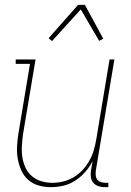

<svg xmlns="http://www.w3.org/2000/svg" viewBox="-20 -766 540 794"><path d="M190 8Q164 8 139.5 1Q115 -6 96.5 -22.5Q78 -39 68 -61.5Q58 -84 53.5 -109Q49 -134 50.5 -160.5Q52 -187 56 -213L104 -502H45V-520H127L75 -210Q72 -186 70.5 -162.5Q69 -139 72.5 -116Q76 -93 85.5 -72.5Q95 -52 112 -37.5Q129 -23 151 -16.5Q173 -10 197 -10Q219 -10 241.5 -15.5Q264 -21 284.5 -33Q305 -45 321.5 -63Q338 -81 349.5 -101.5Q361 -122 367.5 -144Q374 -166 378 -189L433 -520H453L376 -59Q375 -49 376 -39.5Q377 -30 382.5 -23Q388 -16 397.5 -13Q407 -10 416 -10H428V8H413Q400 8 387.5 4Q375 0 366.5 -9.5Q358 -19 356 -32Q354 -45 356 -59L363 -100Q351 -76 332.5 -55Q314 -34 291 -19Q268 -4 242 2Q216 8 190 8ZM195 -596 181 -608 303 -746H331L407 -606L390 -597L314 -727Z"/></svg>

Font: Iosevka Curly Slab Thin
Style: Italic
Weight: 100
Italic angle: -9°
Monospace: yes
Designer: Belleve Invis
Foundry: Belleve Invis
Version: Version 22.1.2; ttfautohint (v1.8.4)